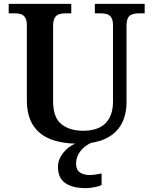

<svg xmlns="http://www.w3.org/2000/svg" viewBox="-20 -734 785 994"><path d="M387 10Q303 10 243 -13Q183 -36 151 -86Q119 -136 119 -217V-602Q119 -630 110 -643.5Q101 -657 87 -661Q73 -665 56 -665H25V-714H349V-665H318Q301 -665 286.5 -660.5Q272 -656 263.5 -642Q255 -628 255 -598V-210Q255 -125 298 -91Q341 -57 411 -57Q461 -57 495.5 -74Q530 -91 547.5 -125Q565 -159 565 -207V-602Q565 -630 556 -643.5Q547 -657 533 -661Q519 -665 502 -665H471V-714H729V-665H697Q681 -665 666 -660.5Q651 -656 643 -642Q635 -628 635 -598V-205Q635 -139 608 -90.5Q581 -42 526 -16Q471 10 387 10ZM424 240Q355 240 317.5 213.5Q280 187 280 130Q280 99 297 72Q314 45 340.5 26Q367 7 398 0H467Q446 6 424.5 21.5Q403 37 388.5 60Q374 83 374 115Q374 145 393.5 158.5Q413 172 443 172Q457 172 472.5 170Q488 168 506 164V224Q496 229 481 232.5Q466 236 450.5 238Q435 240 424 240Z"/></svg>

Font: Noto Serif Kannada SemiBold
Style: Regular
Weight: 600
Version: Version 2.003